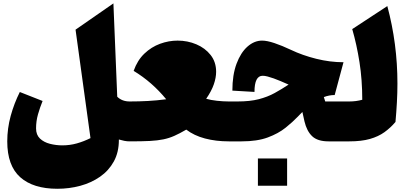

<svg xmlns="http://www.w3.org/2000/svg" viewBox="-20 -846 2422 1149"><path d="M658.7 -825.7 681.6 -267.1Q710.4 -238.8 755.9 -238.8H756.3V0H755.9Q739.7 0 723.6 -3.2Q707.5 -6.3 691.4 -11.2V-8.8Q691.4 65.4 661.1 120.4Q630.9 175.3 578.6 211.7Q526.4 248 460.4 265.9Q394.5 283.7 323.2 283.7Q178.7 283.7 101.1 214.6Q23.4 145.5 23.4 0Q23.4 -77.1 43.9 -152.3Q64.5 -227.5 98.6 -295.4L234.9 -241.7Q218.8 -202.1 207.3 -161.6Q195.8 -121.1 195.8 -77.6Q195.8 -39.1 219.2 -16.8Q242.7 5.4 278.8 14.6Q314.9 23.9 353 23.9Q397.9 23.9 439.7 12.2Q481.4 0.5 521.5 -19.5L432.1 -668.5Z M756.3 0Q744.6 0 738.8 -8.3Q732.9 -16.6 732.9 -41V-197.8Q732.9 -222.2 738.8 -230.5Q744.6 -238.8 756.3 -238.8Q811.5 -238.8 865.2 -241.7Q918.9 -244.6 974.6 -252Q933.1 -302.7 884.3 -345.5Q835.4 -388.2 779.8 -421.9Q802.2 -485.4 844 -525.1Q885.7 -564.9 937.7 -584Q989.7 -603 1043 -603Q1102.5 -603 1155 -580.8Q1207.5 -558.6 1240.5 -516.8Q1273.4 -475.1 1273.4 -416.5Q1273.4 -381.3 1259.5 -341.1Q1245.6 -300.8 1213.9 -254.9Q1240.2 -247.1 1278.3 -242.9Q1316.4 -238.8 1349.1 -238.8H1349.6V0H1349.1Q1272 0 1206.5 -17.3Q1141.1 -34.7 1094.7 -70.3Q1054.7 -46.9 1023.2 -33Q991.7 -19 957.5 -12Q923.3 -4.9 876 -2.4Q828.6 0 756.3 0Z M1548.3 -603Q1578.1 -603 1623 -587.9Q1668 -572.8 1721.7 -547.4Q1790.5 -514.6 1872.8 -494.1Q1955.1 -473.6 2035.6 -473.6L1982.9 -277.3Q1950.7 -277.3 1918 -265.1L1926.3 -238.8H2070.8V0H1946.3Q1880.4 0 1848.1 -30.8Q1815.9 -61.5 1802.2 -119.1L1789.6 -175.8Q1782.7 -168.9 1775.9 -162.1Q1769 -155.3 1762.7 -148.4Q1731.4 -115.7 1688.5 -81.3Q1645.5 -46.9 1582.3 -23.4Q1519 0 1425.8 0H1349.6Q1337.9 0 1332 -8.3Q1326.2 -16.6 1326.2 -41V-197.8Q1326.2 -222.2 1332 -230.5Q1337.9 -238.8 1349.6 -238.8H1401.9Q1476.1 -238.8 1528.8 -252.4Q1581.5 -266.1 1623.3 -289.1Q1665 -312 1707 -339.8Q1681.2 -351.1 1659.2 -360.6Q1637.2 -370.1 1618.7 -376.5Q1598.1 -383.8 1581.5 -388.2Q1564.9 -392.6 1551.8 -392.6Q1502.9 -392.6 1502.9 -295.9L1370.6 -303.7Q1370.6 -397.5 1395.5 -464.4Q1420.4 -531.2 1460.9 -567.1Q1501.5 -603 1548.3 -603ZM1523.4 102.5H1698.2V265.6H1523.4Z M2297.9 -809.6Q2358.4 -584.5 2358.4 -346.2Q2358.4 -290.5 2355.2 -233.2Q2352.1 -175.8 2346.7 -116.2Q2316.9 -81.1 2280.5 -54.9Q2244.1 -28.8 2193.6 -14.4Q2143.1 0 2070.8 0Q2059.1 0 2053.2 -8.3Q2047.4 -16.6 2047.4 -41V-197.8Q2047.4 -222.2 2053.2 -230.5Q2059.1 -238.8 2070.8 -238.8Q2110.8 -238.8 2147.9 -249Q2147.9 -368.7 2131.3 -474.1Q2114.7 -579.6 2087.9 -671.9Z"/></svg>

Font: Pinar-DS3-FD Black
Style: Regular
Weight: 900
Designer: Amin Abedi
Version: Version 3.000